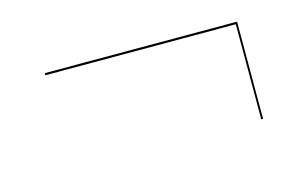

<svg xmlns="http://www.w3.org/2000/svg" viewBox="-40 -472 566 353"><g transform="rotate(-15 243.0 -295.5)"><path d="M422.5 -384V-203H426V-388H60V-384Z"/></g></svg>

Font: Bodoni* 48pt
Style: Italic
Weight: 400
Italic angle: -13°
Version: Version 2.3